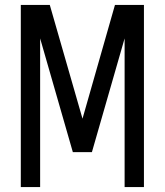

<svg xmlns="http://www.w3.org/2000/svg" viewBox="-20 -755 665 775"><path d="M64 0V-735H181L313 -276L444 -735H561V0H483V-600L351 -141H274L142 -600V0Z"/></svg>

Font: Iosevka Julsh Curly
Style: Regular
Weight: 400
Designer: Belleve Invis
Foundry: Belleve Invis
Version: Version 15.0.2; ttfautohint (v1.8.4)